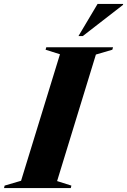

<svg xmlns="http://www.w3.org/2000/svg" viewBox="-70 -955 644 975"><path d="M234.5 -679.5 161.5 -702.5 165 -715H504L500.5 -702.5L417 -678L220 -35.5L292.5 -12.5L289.5 0H-49.5L-46.5 -12.5L37 -37ZM328.5 -772 425.5 -935H555V-930.5L350.5 -772Z"/></svg>

Font: Newsreader 72pt
Style: Bold Italic
Weight: 700
Italic angle: -17°
Designer: Hugues Gentile
Foundry: Production Type
Version: Version 1.003; ttfautohint (v1.8.3)